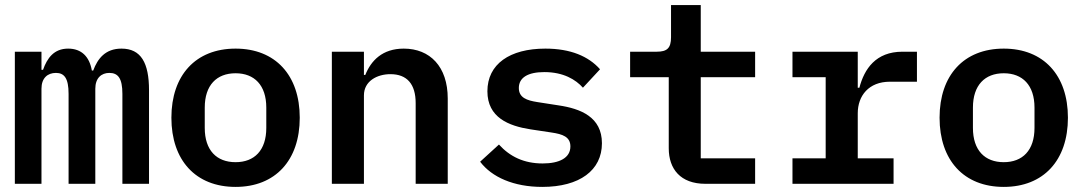

<svg xmlns="http://www.w3.org/2000/svg" viewBox="-20 -718 4241 750"><path d="M142 0V-371.4C142 -413.4 166.2 -433.2 198.5 -433.2C231.2 -433.2 247.9 -412.3 247.9 -351.2V0H352.3V-371.4C352.3 -413.4 376.4 -433.2 407 -433.2C441.1 -433.2 458.1 -412.3 458.1 -351.2V0H562.1V-365.4C562.1 -472.3 530.9 -528.1 454.5 -528.1C391.7 -528.1 361.5 -489.3 344.1 -442.5H338.8C329.5 -496.4 298.7 -528.1 246.1 -528.1C190.7 -528.1 164.1 -490.8 148.1 -445.3H142V-516H38V0Z M900.2 12.1C1055.8 12.1 1150.9 -92 1150.9 -258.2C1150.9 -424 1055.8 -528.1 900.2 -528.1C744.3 -528.1 649.5 -424 649.5 -258.2C649.5 -92 744.3 12.1 900.2 12.1ZM779.8 -218.4V-297.6C779.8 -385.3 826.3 -431.8 900.2 -431.8C973.7 -431.8 1020.2 -385.3 1020.2 -297.6V-218.4C1020.2 -130.7 973.7 -84.5 900.2 -84.5C826.3 -84.5 779.8 -130.7 779.8 -218.4Z M1401.6 0V-345.5C1401.6 -401.3 1453.1 -428.3 1505 -428.3C1570 -428.3 1603.7 -389.6 1603.7 -315V0H1729V-333.1C1729 -458.1 1659.4 -528.1 1557.2 -528.1C1473.7 -528.1 1429.3 -481.2 1407 -425.4H1401.6V-516H1276.3V0Z M2098.4 12.1C2244.3 12.1 2331.3 -52.9 2331.3 -158.4C2331.3 -261 2248.2 -293.7 2161.2 -306.5L2079.5 -319.2C2038 -325.6 2006.7 -336.3 2006.7 -374.3C2006.7 -414.8 2041.9 -436.4 2106.2 -436.4C2181.1 -436.4 2229 -407 2257.1 -375.4L2323.9 -447.4C2278.8 -498.2 2208.8 -528.1 2110.4 -528.1C1971.2 -528.1 1883.9 -467.7 1883.9 -361.5C1883.9 -258.9 1967 -225.9 2052.6 -212.7L2134.9 -200.3C2177.6 -193.9 2208.1 -183.6 2208.1 -146C2208.1 -101.2 2165.1 -79.5 2099.8 -79.5C2026.3 -79.5 1971.6 -106.5 1929 -153.4L1855.5 -86.3C1901.3 -25.9 1986.5 12.1 2098.4 12.1Z M2735.4 0H2929.7V-99.4H2717.3V-416.5H2929.7V-516H2717.3V-698.2H2601.2V-572.4C2601.2 -529.8 2585.6 -516 2545.1 -516H2441.4V-416.5H2592.3V-138.8C2592.3 -57.9 2638.1 0 2735.4 0Z M3075.6 0H3470.5V-99.4H3330.6V-275.6C3330.6 -343.8 3373.6 -398.8 3456 -398.8H3561.8V-516H3505C3400.9 -516 3356.2 -448.5 3337 -375.4H3330.6V-516H3075.6V-416.5H3205.3V-99.4H3075.6Z M3900.9 12.1C4056.5 12.1 4151.6 -92 4151.6 -258.2C4151.6 -424 4056.5 -528.1 3900.9 -528.1C3745 -528.1 3650.2 -424 3650.2 -258.2C3650.2 -92 3745 12.1 3900.9 12.1ZM3780.5 -218.4V-297.6C3780.5 -385.3 3827.1 -431.8 3900.9 -431.8C3974.4 -431.8 4021 -385.3 4021 -297.6V-218.4C4021 -130.7 3974.4 -84.5 3900.9 -84.5C3827.1 -84.5 3780.5 -130.7 3780.5 -218.4Z"/></svg>

Font: Margiela Mono SemiBold
Style: Regular
Weight: 600
Designer: Mike Abbink, Paul van der Laan, Pieter van Rosmalen
Foundry: Bold Monday
Version: Version 2.003 2021